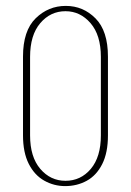

<svg xmlns="http://www.w3.org/2000/svg" viewBox="-20 -619 444 651"><path d="M201 12Q163 12 130 -6.5Q97 -25 77.5 -63.5Q58 -102 58 -160V-427Q58 -515 101 -557Q144 -599 203 -599Q262 -599 304 -556.5Q346 -514 346 -427V-160Q346 -101 326.5 -62.5Q307 -24 274 -6Q241 12 201 12ZM202 -6Q254 -6 288 -46.5Q322 -87 322 -160V-426Q322 -500 287 -540.5Q252 -581 202 -581Q151 -581 116.5 -540.5Q82 -500 82 -426V-160Q82 -87 116.5 -46.5Q151 -6 202 -6Z"/></svg>

Font: Alumni Sans Thin
Style: Regular
Weight: 100
Designer: Robert E. Leuschke
Foundry: Robert E. Leuschke
Version: Version 1.018